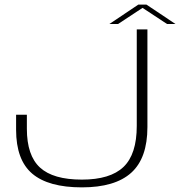

<svg xmlns="http://www.w3.org/2000/svg" viewBox="-20 -802 778 829"><path d="M333.5 7Q476.5 7 546.5 -56Q616.5 -119 616.5 -253.5V-675H570.5V-258.5Q570.5 -136 513.2 -81.2Q456 -26.5 333.5 -26.5Q209.5 -26.5 152.8 -78.5Q96 -130.5 96 -246V-306.5H49.5V-241.5Q49.5 -111.5 119.2 -52.2Q189 7 333.5 7ZM452.5 -698.5H490L595.5 -768L701 -698.5H737.5L612.5 -782H577Z"/></svg>

Font: Anybody Expanded ExtraLight
Style: Regular
Weight: 250
Width: 7
Version: Version 1.113;gftools[0.9.25]